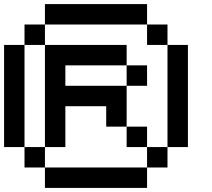

<svg xmlns="http://www.w3.org/2000/svg" viewBox="-20 -920 1040 940"><path d="M0 -200V-700H100V-200ZM900 -200H800V-700H900ZM200 -200V-100H100V-200ZM200 -100H700V0H200ZM200 -700H100V-800H200ZM200 -800V-900H700V-800ZM600 -200V-300H700V-200ZM600 -500V-300H500V-400H300V-200H200V-700H600V-600H300V-500ZM600 -600H700V-500H600ZM800 -200V-100H700V-200ZM800 -700H700V-800H800Z"/></svg>

Font: Galmuri9 Regular
Style: Regular
Weight: 400
Designer: Lee Minseo (quiple)
Version: Version 2.399;hotconv 1.1.1;makeotfexe 2.6.0 DEVELOPMENT